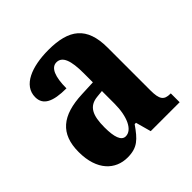

<svg xmlns="http://www.w3.org/2000/svg" viewBox="-151 -675 812 812"><g transform="rotate(-45 254.5 -269.5)"><path d="M165 10C225 10 248 -15 286 -69H294L313 0H486V-53H483C446 -53 434 -69 434 -123V-379C434 -504 372 -549 250 -549C150 -549 69 -517 69 -447C69 -400 108 -380 189 -380C189 -449 205 -488 237 -488C272 -488 286 -449 286 -374V-319L218 -316C95 -311 35 -262 35 -153C35 -42 94 10 165 10ZM223 -59C197 -59 186 -92 186 -149C186 -221 203 -258 257 -263L287 -266V-191C287 -113 261 -59 223 -59Z"/></g></svg>

Font: Noto Serif Thai ExtraCondensed ExtraBold
Style: Regular
Weight: 800
Width: 2
Designer: Monotype Design Team
Foundry: Monotype Imaging Inc.
Version: Version 2.002